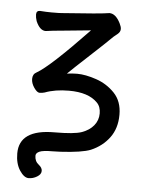

<svg xmlns="http://www.w3.org/2000/svg" viewBox="-51 -530 603 786"><g transform="rotate(5 250.0 -137.0)"><path d="M96 214Q77 214 59 186.5Q41 159 41 117Q41 18 185 18Q266 18 297 7Q328 -4 345.5 -25.5Q363 -47 363 -75Q363 -103 347 -119Q310 -157 230 -157Q173 -157 131 -141Q121 -138 110 -138Q100 -138 87.5 -156Q75 -174 75 -192Q75 -212 91 -220Q144 -250 298 -411L176 -399Q159 -398 144.5 -396Q130 -394 113 -392Q89 -392 73 -429Q68 -444 68 -456Q68 -472 83 -472Q110 -470 130 -470Q167 -470 173 -471Q334 -482 367 -488Q393 -488 412 -450Q419 -436 419 -427Q419 -415 408 -406L392 -393Q365 -366 300 -306Q235 -246 215 -226Q238 -229 257 -229Q291 -229 335.5 -214Q380 -199 412 -165.5Q444 -132 444 -77Q444 -21 415.5 17.5Q387 56 340 76Q305 90 217 95L185 96Q145 96 130.5 102.5Q116 109 116 120Q116 143 133 156Q147 167 147 180Q147 194 130.5 204Q114 214 96 214Z"/></g></svg>

Font: LXGW WenKai Mono Medium
Style: Regular
Weight: 500
Monospace: yes
Designer: LXGW / Fontworks Inc.
Foundry: LXGW / Fontworks Inc.
Version: Version 1.520; June 14, 2025